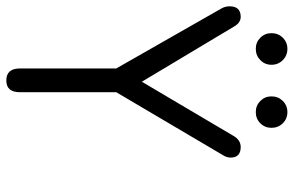

<svg xmlns="http://www.w3.org/2000/svg" viewBox="-181 -749 930 608"><g transform="rotate(90 284.0 -445.0)"><path d="M196.8 -348.1V-43Q196.8 0 234.9 0Q272 0 272 -43V-348.1L473.1 -689Q479 -699.2 479 -710Q479 -742.2 445.8 -742.2Q423.3 -742.2 410.2 -719.2L238.8 -429.2L64 -721.2Q52.2 -742.2 33.2 -742.2Q0 -742.2 0 -707Q0 -693.4 6.8 -681.2ZM99.4 -804.4Q85 -818.8 85 -839.8Q85 -860.8 99.4 -875.5Q113.8 -890.1 134.8 -890.1Q155.8 -890.1 170.4 -875.5Q185.1 -860.8 185.1 -839.8Q185.1 -818.8 170.4 -804.4Q155.8 -790 134.8 -790Q113.8 -790 99.4 -804.4ZM299.6 -804.4Q285.2 -818.8 285.2 -839.8Q285.2 -860.8 299.6 -875.5Q314 -890.1 335 -890.1Q356 -890.1 370.4 -875.5Q384.8 -860.8 384.8 -839.8Q384.8 -818.8 370.4 -804.4Q356 -790 335 -790Q314 -790 299.6 -804.4Z"/></g></svg>

Font: BPreplay
Style: Regular
Weight: 400
Designer: Magenta/George Triantafyllakos
Foundry: Magenta/George Triantafyllakos
Version: Version 1.00